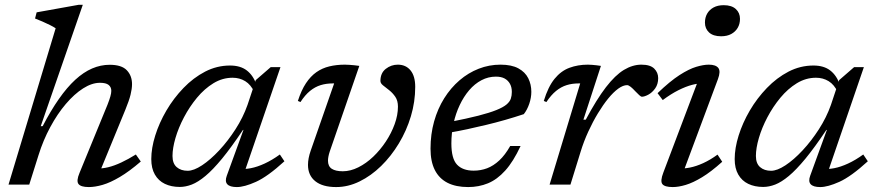

<svg xmlns="http://www.w3.org/2000/svg" viewBox="-20 -748 3554 778"><path d="M136 -119 98.5 0H14.5L205.5 -633.5Q196.5 -639.5 182.5 -646.5Q168.5 -653.5 152.5 -660.5Q136.5 -667.5 122 -673L128.5 -698L298.5 -728.5H315.5L145 -236.5L153 -237Q186 -300.5 218.8 -347.2Q251.5 -394 285 -424.8Q318.5 -455.5 353.2 -470.5Q388 -485.5 424.5 -485.5Q473 -485.5 494 -463.2Q515 -441 515 -407Q515 -388.5 509 -364.2Q503 -340 488 -303.5L379.5 -39.5L374 -65.5Q394.5 -64.5 419 -70.5Q443.5 -76.5 471.8 -89.8Q500 -103 530.5 -122L550.5 -93.5Q504 -53.5 465.5 -30.8Q427 -8 396 1Q365 10 340 10Q307.5 10 298 -2.5Q288.5 -15 302.5 -48L415.5 -323.5Q423.5 -344 427.2 -357.2Q431 -370.5 431 -380Q431 -395 420.2 -403.8Q409.5 -412.5 385 -412.5Q352.5 -412.5 316.8 -389.8Q281 -367 246.8 -326.8Q212.5 -286.5 183.8 -233.2Q155 -180 136 -119Z M899 -36 966.5 -221.5H964.5Q917 -150.5 879.8 -105.2Q842.5 -60 812.5 -35Q782.5 -10 757.2 -0.2Q732 9.5 708.5 9.5Q674 9.5 648 -3Q622 -15.5 607.5 -40.8Q593 -66 593 -103.5Q593 -147.5 609 -198.8Q625 -250 654.2 -300Q683.5 -350 723.5 -391.5Q763.5 -433 811.2 -457.8Q859 -482.5 912 -482.5Q954.5 -482.5 980.5 -462.2Q1006.5 -442 1019.5 -404L1010.5 -375Q996.5 -405 973.8 -419Q951 -433 922.5 -433Q881.5 -433 845 -410.8Q808.5 -388.5 778.2 -352Q748 -315.5 725.5 -272.8Q703 -230 691 -188.8Q679 -147.5 679 -116Q679 -85.5 696 -70.8Q713 -56 740.5 -56Q765 -56 798.8 -78.2Q832.5 -100.5 868 -138.5Q903.5 -176.5 934.2 -224.2Q965 -272 983 -323L1016.5 -423.5L1077 -476H1116.5L966 -37L949.5 -64Q970.5 -61.5 996.5 -66.5Q1022.5 -71.5 1052.8 -85.5Q1083 -99.5 1114 -122L1132.5 -94.5Q1064.5 -32.5 1017.2 -11.2Q970 10 939.5 10Q911.5 10 901 -1.5Q890.5 -13 899 -36Z M1662.5 -396Q1662.5 -335.5 1645 -277Q1627.5 -218.5 1596.2 -166.8Q1565 -115 1524.2 -75.2Q1483.5 -35.5 1437 -12.8Q1390.5 10 1342 10Q1287 10 1257.5 -13.8Q1228 -37.5 1228 -80Q1228 -106 1239 -137.5L1334 -410Q1333 -410 1331.5 -410Q1330 -410 1328.5 -410Q1302 -410 1279.2 -403Q1256.5 -396 1236.2 -379.5Q1216 -363 1197.5 -334.5L1187 -339Q1201 -382.5 1219.8 -410.8Q1238.5 -439 1262 -455.5Q1285.5 -472 1314.5 -479Q1343.5 -486 1377.5 -486Q1387.5 -486 1397 -485.2Q1406.5 -484.5 1416.5 -483.5Q1426.5 -482.5 1436 -481L1316 -133.5Q1312.5 -123 1310.8 -113.8Q1309 -104.5 1309 -97Q1309 -74 1324.5 -64Q1340 -54 1369 -54Q1400 -54 1432 -70Q1464 -86 1492.5 -113.2Q1521 -140.5 1543.5 -174.5Q1566 -208.5 1579.2 -245Q1592.5 -281.5 1592.5 -316Q1592.5 -340 1581.8 -355.8Q1571 -371.5 1557 -382.5Q1543 -393.5 1532.2 -402Q1521.5 -410.5 1521.5 -420Q1521.5 -452 1543.2 -469Q1565 -486 1592 -486Q1624.5 -486 1643.5 -462.8Q1662.5 -439.5 1662.5 -396Z M1989.5 -437.5Q1958.5 -437.5 1931 -423Q1903.5 -408.5 1881.2 -382.5Q1859 -356.5 1842.8 -322.2Q1826.5 -288 1817.8 -248.2Q1809 -208.5 1809 -167Q1809 -105 1832 -80.8Q1855 -56.5 1899.5 -56.5Q1928 -56.5 1953.8 -66.2Q1979.5 -76 2003 -97.8Q2026.5 -119.5 2047.5 -156.5H2089.5Q2060 -93 2027.2 -56.8Q1994.5 -20.5 1957.2 -5.2Q1920 10 1877 10Q1827.5 10 1793.5 -7.2Q1759.5 -24.5 1742 -59Q1724.5 -93.5 1724.5 -145.5Q1724.5 -204 1739 -255.8Q1753.5 -307.5 1780 -349.8Q1806.5 -392 1842 -422.5Q1877.5 -453 1919.8 -469.5Q1962 -486 2008 -486Q2053 -486 2080.5 -471Q2108 -456 2120.5 -431Q2133 -406 2133 -376Q2133 -352 2124.5 -327.2Q2116 -302.5 2102.5 -285.5Q2065 -273 2026.5 -262Q1988 -251 1949.5 -241.8Q1911 -232.5 1873.8 -224.5Q1836.5 -216.5 1801 -210.5L1803.5 -254Q1872.5 -267.5 1918.2 -279.2Q1964 -291 1991.2 -302Q2018.5 -313 2032 -324.2Q2045.5 -335.5 2049.8 -348Q2054 -360.5 2054 -375.5Q2054 -394.5 2046.5 -408.2Q2039 -422 2025 -429.8Q2011 -437.5 1989.5 -437.5Z M2331 -410Q2330 -410 2328.2 -410Q2326.5 -410 2325 -410Q2298.5 -410 2276 -403Q2253.5 -396 2233.2 -379.5Q2213 -363 2194 -334.5L2183.5 -339Q2201 -396.5 2227 -428.5Q2253 -460.5 2287.2 -473.2Q2321.5 -486 2362 -486Q2371 -486 2379.5 -485.2Q2388 -484.5 2397 -483.5Q2406 -482.5 2415 -481L2344 -263H2353.5Q2397.5 -345.5 2435.2 -394.5Q2473 -443.5 2508.2 -464.8Q2543.5 -486 2579 -486Q2615 -486 2631 -470Q2647 -454 2647 -431.5Q2647 -407 2635 -390Q2623 -373 2607.2 -364.5Q2591.5 -356 2580.5 -356Q2577.5 -356 2570.2 -362.5Q2563 -369 2553.5 -379Q2544.5 -389 2535.8 -396Q2527 -403 2521 -403Q2505 -403 2485.2 -388.8Q2465.5 -374.5 2444.5 -348.8Q2423.5 -323 2402.8 -288.8Q2382 -254.5 2363.8 -214.8Q2345.5 -175 2332.5 -132.5L2291.5 0H2207Z M2668 -49 2813 -432.5 2830 -409.5Q2810 -411 2784.5 -404.2Q2759 -397.5 2729 -382.5Q2699 -367.5 2665.5 -342.5L2644.5 -370.5Q2695 -419 2733.5 -443.8Q2772 -468.5 2801.2 -477.2Q2830.5 -486 2852 -486Q2880.5 -486 2890.8 -472.5Q2901 -459 2889 -427L2744.5 -39.5L2729.5 -65.5Q2750 -64 2775.5 -69Q2801 -74 2829.5 -87Q2858 -100 2887.5 -121.5L2906.5 -92.5Q2861.5 -52 2824.8 -29.8Q2788 -7.5 2758.8 1.2Q2729.5 10 2706 10Q2673.5 10 2664 -2Q2654.5 -14 2668 -49ZM2836.5 -656.5Q2836.5 -677 2845.5 -692.8Q2854.5 -708.5 2871.5 -717.8Q2888.5 -727 2912.5 -727Q2944.5 -727 2961.5 -711.5Q2978.5 -696 2978.5 -671.5Q2978.5 -651 2969.2 -635.2Q2960 -619.5 2943 -610.2Q2926 -601 2902 -601Q2870 -601 2853.2 -616.5Q2836.5 -632 2836.5 -656.5Z M3263 -36 3330.5 -221.5H3328.5Q3281 -150.5 3243.8 -105.2Q3206.5 -60 3176.5 -35Q3146.5 -10 3121.2 -0.2Q3096 9.5 3072.5 9.5Q3038 9.5 3012 -3Q2986 -15.5 2971.5 -40.8Q2957 -66 2957 -103.5Q2957 -147.5 2973 -198.8Q2989 -250 3018.2 -300Q3047.5 -350 3087.5 -391.5Q3127.5 -433 3175.2 -457.8Q3223 -482.5 3276 -482.5Q3318.5 -482.5 3344.5 -462.2Q3370.5 -442 3383.5 -404L3374.5 -375Q3360.5 -405 3337.8 -419Q3315 -433 3286.5 -433Q3245.5 -433 3209 -410.8Q3172.5 -388.5 3142.2 -352Q3112 -315.5 3089.5 -272.8Q3067 -230 3055 -188.8Q3043 -147.5 3043 -116Q3043 -85.5 3060 -70.8Q3077 -56 3104.5 -56Q3129 -56 3162.8 -78.2Q3196.5 -100.5 3232 -138.5Q3267.5 -176.5 3298.2 -224.2Q3329 -272 3347 -323L3380.5 -423.5L3441 -476H3480.5L3330 -37L3313.5 -64Q3334.5 -61.5 3360.5 -66.5Q3386.5 -71.5 3416.8 -85.5Q3447 -99.5 3478 -122L3496.5 -94.5Q3428.5 -32.5 3381.2 -11.2Q3334 10 3303.5 10Q3275.5 10 3265 -1.5Q3254.5 -13 3263 -36Z"/></svg>

Font: Newsreader 11pt
Style: Italic
Weight: 400
Italic angle: -17°
Version: Version 1.003